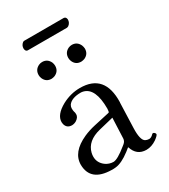

<svg xmlns="http://www.w3.org/2000/svg" viewBox="-189 -847 832 947"><g transform="rotate(-30 227.0 -374.0)"><path d="M320.8 -708H97.2Q85 -709 84 -726.1Q84 -743.7 98.1 -754.9Q102.5 -757.8 106 -757.8H331.1Q343.8 -756.8 345.2 -741.2Q345.2 -722.7 330.1 -711.4Q324.7 -708.5 320.8 -708ZM83 -575.2Q83 -605.5 110.4 -618.7Q120.1 -623 129.9 -623Q159.7 -623 172.9 -594.7Q176.8 -584.5 176.8 -575.2Q176.8 -544.4 148.4 -531.7Q139.2 -528.3 129.9 -527.8Q99.1 -527.8 86.9 -556.2Q83 -565.9 83 -575.2ZM252 -575.2Q252 -605.5 279.3 -618.7Q289.1 -623 298.8 -623Q328.6 -623 341.8 -594.7Q345.7 -584.5 346.2 -575.2Q346.2 -544.4 317.9 -531.7Q308.6 -528.3 298.8 -527.8Q268.1 -527.8 255.9 -556.2Q252 -565.9 252 -575.2ZM293 -211.9 210.9 -191.9Q132.3 -172.9 117.7 -112.8Q115.2 -102.1 115.2 -91.8Q115.2 -56.6 145.5 -34.2Q165 -20.5 189 -20Q212.4 -20 267.1 -64.5Q272.5 -68.8 274.9 -70.8Q287.1 -81.1 288.1 -95.2ZM288.1 -45.9H286.1L267.1 -30.8Q220.2 4.9 185.5 8.8Q174.3 10.3 161.1 9.8Q43.5 7.8 42 -87.9Q42 -159.7 134.3 -201.2Q164.1 -214.4 199.2 -222.2L289.1 -242.2Q293.5 -244.6 293.9 -263.2Q293.9 -379.4 233.9 -395Q226.1 -397 219.2 -397Q167.5 -397 147.9 -370.6Q142.1 -361.3 142.1 -352.1Q142.1 -339.4 144 -333Q147 -326.2 147 -315.9Q147 -298.8 127.4 -286.1Q115.7 -279.3 103 -278.8Q73.7 -278.8 66.4 -306.2Q64.9 -312.5 64.9 -317.9Q64.9 -359.4 125 -392.6Q174.3 -418.9 227.1 -418.9Q367.7 -418.9 363.3 -259.3Q363.3 -257.3 362.8 -256.8L357.9 -115.2Q355.5 -47.9 377 -35.2Q386.2 -30.3 397.9 -29.8Q410.2 -29.8 422.4 -43Q425.8 -45.4 426.8 -45.9Q434.6 -45.9 439.9 -37.1Q440.9 -34.7 440.9 -33.2Q440.9 -26.4 418.5 -9.8Q389.6 9.8 359.9 9.8Q305.2 9.3 288.1 -45.9Z"/></g></svg>

Font: Linux Libertine Display O
Style: Regular
Weight: 400
Designer: Philipp H. Poll
Foundry: Philipp H. Poll
Version: Version 5.0.9